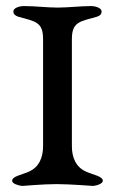

<svg xmlns="http://www.w3.org/2000/svg" viewBox="-20 -611 379 633"><path d="M280 -591C246 -591 205 -586 170 -586C134 -586 98 -591 59 -591C44 -591 24 -585 24 -573C24 -564 31 -559 40 -556C97 -540 122 -539 122 -482V-129C122 -92 109 -60 75 -45C53 -35 20 -30 20 -15C20 -5 42 1 53 2C60 2 119 -4 166 -4C214 -4 280 2 287 2C298 1 319 -5 319 -15C319 -30 286 -35 264 -45C230 -60 217 -92 217 -129V-482C217 -539 243 -540 300 -556C309 -559 315 -564 315 -573C315 -585 295 -591 280 -591Z"/></svg>

Font: EB Garamond SC 08
Style: Regular
Weight: 400
Version: Version 0.016